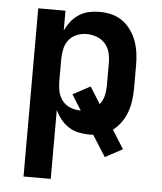

<svg xmlns="http://www.w3.org/2000/svg" viewBox="-53 -574 706 836"><g transform="rotate(5 300.0 -156.5)"><path d="M81 215V-520H200V-434Q210 -455 224.5 -473.5Q239 -492 259 -505Q279 -518 302 -523Q325 -528 349 -528Q376 -528 402 -521.5Q428 -515 449.5 -499.5Q471 -484 486.5 -462Q502 -440 511 -415Q520 -390 523.5 -363.5Q527 -337 527 -310V-210Q527 -184 523.5 -157.5Q520 -131 511.5 -106.5Q503 -82 487.5 -60Q472 -38 451 -22L502 59L426 100L367 7Q363 8 358.5 8Q354 8 349 8Q325 8 302 3Q279 -2 259 -15Q239 -28 224.5 -46.5Q210 -65 200 -86V215ZM301 -93Q302 -93 302.5 -93Q303 -93 304 -93L262 -160L338 -201L384 -128Q398 -145 403 -166.5Q408 -188 408 -210V-310Q408 -333 402.5 -355Q397 -377 382 -394Q367 -411 345 -419Q323 -427 301 -427Q279 -427 258 -418.5Q237 -410 223.5 -393Q210 -376 205 -354Q200 -332 200 -310V-210Q200 -188 205 -166Q210 -144 223.5 -127Q237 -110 258 -101.5Q279 -93 301 -93Z"/></g></svg>

Font: Iosevka Custom Extended
Style: Bold
Weight: 700
Width: 7
Monospace: yes
Designer: Belleve Invis
Foundry: Belleve Invis
Version: Version 11.2.4; ttfautohint (v1.8.4)